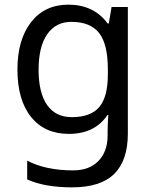

<svg xmlns="http://www.w3.org/2000/svg" viewBox="-20 -566 655 826"><path d="M275 -546Q328 -546 370.5 -526Q413 -506 443 -465H448L460 -536H530V9Q530 124 471.5 182Q413 240 290 240Q172 240 97 206V125Q176 167 295 167Q364 167 403.5 126.5Q443 86 443 16V-5Q443 -17 444 -39.5Q445 -62 446 -71H442Q388 10 276 10Q172 10 113.5 -63Q55 -136 55 -267Q55 -395 113.5 -470.5Q172 -546 275 -546ZM287 -472Q220 -472 183 -418.5Q146 -365 146 -266Q146 -167 182.5 -114.5Q219 -62 289 -62Q370 -62 407 -105.5Q444 -149 444 -246V-267Q444 -377 406 -424.5Q368 -472 287 -472Z"/></svg>

Font: Noto Sans Coptic
Style: Regular
Weight: 400
Designer: Monotype Design Team, Denis Moyogo Jacquerye
Foundry: Monotype Imaging Inc.
Version: Version 2.002; ttfautohint (v1.8.4.7-5d5b)